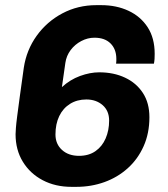

<svg xmlns="http://www.w3.org/2000/svg" viewBox="-20 -716 654 746"><path d="M258 10Q195 10 146 -15.8Q97 -41.5 68.8 -87.5Q40.5 -133.5 40.5 -194.5Q40.5 -202.5 41.8 -219Q43 -235.5 46.8 -264.8Q50.5 -294 56.8 -340Q63 -386 72.5 -453Q83 -522 122.5 -577Q162 -632 222.2 -664Q282.5 -696 354.5 -696H373.5Q432.5 -696 479.5 -674Q526.5 -652 553.8 -610Q581 -568 581 -507Q581 -496.5 580.5 -487.5Q580 -478.5 578 -468.5H431Q432 -473.5 432 -478.8Q432 -484 432 -489Q431.5 -525.5 409.2 -547.5Q387 -569.5 347 -569.5Q320.5 -569.5 295.8 -556.5Q271 -543.5 254.5 -521.5Q238 -499.5 234 -472L220.5 -377.5Q252 -406.5 291 -420.8Q330 -435 365.5 -435Q422 -435 466 -414.2Q510 -393.5 535.2 -354.8Q560.5 -316 560.5 -260.5Q560.5 -198 538 -147.8Q515.5 -97.5 476.2 -62.2Q437 -27 385.8 -8.5Q334.5 10 276.5 10ZM287 -110.5Q325 -110.5 351 -128.8Q377 -147 390.5 -178.2Q404 -209.5 404 -247.5Q404 -285.5 378.8 -307.5Q353.5 -329.5 315.5 -329.5Q279.5 -329.5 252.2 -312.5Q225 -295.5 210.2 -265Q195.5 -234.5 195.5 -193.5Q195.5 -156.5 220.8 -133.5Q246 -110.5 287 -110.5Z"/></svg>

Font: Chivo Medium
Style: Italic
Weight: 500
Italic angle: -8.05°
Designer: Hector Gatti
Foundry: Omnibus-Type
Version: Version 2.002